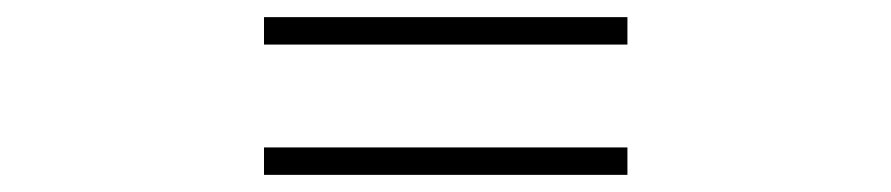

<svg xmlns="http://www.w3.org/2000/svg" viewBox="-20 -492 1040 224"><path d="M288 -440H712V-472H288ZM288 -288H712V-320H288Z"/></svg>

Font: Genne Gothic Light
Style: Regular
Weight: 300
Designer: Ryoko NISHIZUKA (kana & ideographs); Paul D. Hunt (Latin, Greek & Cyrillic); Wenlong ZHANG (bopomofo); Sandoll Communica
Foundry: Adobe Systems Incorporated
Version: Version 1.004;PS 1.004;hotconv 16.6.51;makeotf.lib2.5.65220